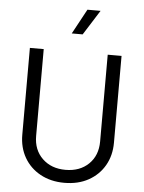

<svg xmlns="http://www.w3.org/2000/svg" viewBox="-64 -1043 828 1106"><g transform="rotate(5 350.0 -490.5)"><path d="M350 12Q430 12 489.5 -21Q549 -54 582 -111.5Q615 -169 615 -243V-745H535V-243Q535 -162 484 -112.5Q433 -63 350 -63Q268 -63 216.5 -112.5Q165 -162 165 -243V-745H85V-243Q85 -169 118 -111.5Q151 -54 211 -21Q271 12 350 12ZM318 -849H381L472 -993H396Z"/></g></svg>

Font: Plus Jakarta Sans
Style: Regular
Weight: 400
Designer: Gumpita Rahayu
Foundry: Tokotype
Version: Version 2.004; ttfautohint (v1.8.3)